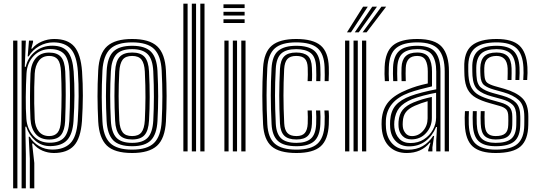

<svg xmlns="http://www.w3.org/2000/svg" viewBox="-20 -820 2914 1040"><path d="M141.5 200V39L135.5 -79.2H140.8Q158.8 -48.2 191.5 -29Q224.2 -9.8 263 -9.8Q326.8 -9.8 361 -44.2Q395.2 -78.8 401 -164.2Q405.2 -231 405.9 -297.6Q406.5 -364.2 402 -432.2Q395.5 -519.5 363.5 -555Q331.5 -590.5 268.8 -590.5Q228.5 -590.5 192 -569.9Q155.5 -549.2 135.2 -514.5H130L137 -600H159V-592.2L149.5 -556.5H154.2Q173.8 -581 206.1 -594.9Q238.5 -608.8 273.8 -608.8Q347.2 -608.8 382.4 -567.8Q417.5 -526.8 424.5 -433.2Q429 -365.5 428.8 -301.4Q428.5 -237.2 424 -164.5Q417.2 -70.8 380.6 -31Q344 8.8 271.8 8.8Q239.5 8.8 209.5 -4.1Q179.5 -17 159.5 -42.5H154L165.8 63V200ZM51.2 200V-600H74.2V200ZM97 200V-600H120L114.2 -458.2H119.5Q131.2 -509.5 170.9 -541Q210.5 -572.5 263.2 -572.5Q320 -572.5 346.8 -539.8Q373.5 -507 379 -433Q383.5 -366.2 383.2 -303Q383 -239.8 378.2 -164.8Q373.5 -93.8 344.1 -61.8Q314.8 -29.8 254.2 -28.5Q206.2 -27.5 171.5 -57.8Q136.8 -88 122.2 -133.8H117.2L120 14.8V200ZM249.5 -47Q301.5 -47 326.8 -74.4Q352 -101.8 355.5 -165Q359.2 -242.8 359.2 -304.2Q359.2 -365.8 356.2 -431.5Q353 -499.2 328.1 -526.8Q303.2 -554.2 252.2 -554.2Q198 -554.2 162.4 -516.9Q126.8 -479.5 123.5 -422Q120.2 -362.2 119.6 -294.6Q119 -227 122.8 -175.5Q127.2 -121.8 160.6 -84.4Q194 -47 249.5 -47ZM246.5 -64.2Q198.8 -64.2 173.2 -94.4Q147.8 -124.5 145 -175.5Q142.2 -232.2 142.5 -298Q142.8 -363.8 145.2 -422Q147.8 -474.2 173.8 -504.8Q199.8 -535.2 246.2 -535.2Q289.5 -535.2 310.1 -511.8Q330.8 -488.2 333.5 -432.2Q336.2 -367 336 -305.6Q335.8 -244.2 332.8 -165Q330.5 -114.5 311 -89.4Q291.5 -64.2 246.5 -64.2ZM246.5 -83Q277 -83 292.4 -102.4Q307.8 -121.8 310 -165.5Q313.5 -243 313.5 -305.4Q313.5 -367.8 310.5 -432Q308.2 -478.2 293.1 -497.6Q278 -517 246.2 -517Q209.8 -517 190.1 -490.6Q170.5 -464.2 168 -421.5Q166.2 -389.5 165.5 -347.2Q164.8 -305 165.4 -259.9Q166 -214.8 168 -175Q170.2 -133 190.2 -108Q210.2 -83 246.5 -83Z M695.8 8.8Q599.8 8.8 558.2 -32Q516.8 -72.8 512 -162Q508.5 -232.2 508.2 -298Q508 -363.8 512 -438.5Q517 -530.8 560.5 -569.8Q604 -608.8 695.8 -608.8Q789 -608.8 831.5 -569.1Q874 -529.5 878.8 -438.2Q882.2 -368 882.4 -300.5Q882.5 -233 878.8 -162Q873.5 -69.5 830.4 -30.4Q787.2 8.8 695.8 8.8ZM695.8 -9.5Q777.5 -9.5 814.4 -45.6Q851.2 -81.8 855.8 -163.2Q859.5 -232.8 859.5 -297.9Q859.5 -363 855.8 -437Q851.8 -518 815.1 -554.2Q778.5 -590.5 695.8 -590.5Q614 -590.5 576.8 -554.8Q539.5 -519 534.8 -437Q530.8 -357 531.1 -294.2Q531.5 -231.5 534.8 -163.2Q539 -82.2 575.8 -45.9Q612.5 -9.5 695.8 -9.5ZM695.8 -28Q623.5 -28 592.5 -60.8Q561.5 -93.5 557.5 -165Q554 -235.5 553.9 -298.9Q553.8 -362.2 557.8 -435.8Q561.8 -509.5 594.1 -540.8Q626.5 -572 695.8 -572Q766 -572 797.6 -540.1Q829.2 -508.2 833 -436.2Q836.8 -361 836.8 -298.4Q836.8 -235.8 833 -164.5Q829 -92.8 797.6 -60.4Q766.2 -28 695.8 -28ZM695.8 -46.2Q753.5 -46.2 780 -74.1Q806.5 -102 810.2 -166.8Q813.5 -232 813.6 -295.1Q813.8 -358.2 810.2 -434Q807 -499.2 779.9 -526.5Q752.8 -553.8 695.8 -553.8Q635.8 -553.8 609.9 -525Q584 -496.2 580.5 -433.8Q577 -366.8 576.9 -303.2Q576.8 -239.8 580.5 -165.8Q584 -102 610.5 -74.1Q637 -46.2 695.8 -46.2ZM695.8 -64.5Q649.2 -64.5 627.8 -88.2Q606.2 -112 603.5 -166.5Q600 -237.5 599.9 -300Q599.8 -362.5 603.5 -433Q606.5 -488.5 628.2 -512Q650 -535.5 695.8 -535.5Q741.8 -535.5 763.1 -511.8Q784.5 -488 787.2 -433.2Q791 -356.8 790.9 -294.1Q790.8 -231.5 787.2 -167.5Q784.2 -112.5 763 -88.5Q741.8 -64.5 695.8 -64.5ZM695.8 -83Q730.2 -83 746 -103Q761.8 -123 764.5 -168.5Q767.5 -231.5 767.9 -292.5Q768.2 -353.5 764.5 -432.2Q762.2 -476.8 746.5 -496.9Q730.8 -517 695.8 -517Q659.8 -517 644.2 -496.4Q628.8 -475.8 626.2 -432Q622.5 -359.5 622.6 -299.6Q622.8 -239.8 626.2 -167.5Q628.8 -123.5 644.5 -103.2Q660.2 -83 695.8 -83Z M1065 0V-800H1087.8V0ZM973.2 0V-800H996.2V0ZM1019 0V-800H1042V0Z M1190.5 -776.2V-796.5H1305V-776.2ZM1190.5 -735.8V-756H1305V-735.8ZM1190.5 -695.5V-715.8H1305V-695.5ZM1287 0V-600H1310V0ZM1195.5 0V-600H1218.2V0ZM1241.2 0V-600H1264V0Z M1585.8 8.8Q1492.8 8.8 1451.2 -27.4Q1409.8 -63.5 1405 -145.8Q1401 -226.5 1400.9 -301.6Q1400.8 -376.8 1405 -453Q1410 -537.8 1452.6 -573.2Q1495.2 -608.8 1584.5 -608.8Q1674.8 -608.8 1716.5 -574Q1758.2 -539.2 1761 -457.2Q1761.5 -441.5 1761.4 -420.9Q1761.2 -400.2 1760 -380.5H1738.5Q1739.2 -393.8 1739.1 -413.2Q1739 -432.8 1738.2 -456.5Q1735.5 -528.2 1699.8 -559.4Q1664 -590.5 1584.5 -590.5Q1505.2 -590.5 1468.8 -558.2Q1432.2 -526 1428 -451.8Q1424 -378.8 1423.9 -304.5Q1423.8 -230.2 1428 -146.8Q1432 -73.5 1468.8 -41.5Q1505.5 -9.5 1585.8 -9.5Q1664.2 -9.5 1699.5 -41.5Q1734.8 -73.5 1738.2 -146.2Q1739.2 -170.5 1738.9 -189.5Q1738.5 -208.5 1737.2 -221.5H1760Q1761.5 -209.5 1761.8 -189Q1762 -168.5 1761 -145.5Q1757.2 -62.8 1716.5 -27Q1675.8 8.8 1585.8 8.8ZM1585.8 -28Q1516.5 -28 1485.4 -56.5Q1454.2 -85 1451 -148Q1446.8 -232.5 1446.8 -304.6Q1446.8 -376.8 1450.8 -449.8Q1454.8 -518.5 1487.5 -545.2Q1520.2 -572 1584.5 -572Q1650.2 -572 1681.6 -545.8Q1713 -519.5 1715.2 -455.8Q1716 -434 1716.1 -415Q1716.2 -396 1715.2 -380.5H1692.8Q1693.5 -394.2 1693.4 -413.1Q1693.2 -432 1692.5 -455.2Q1690.5 -511 1663.4 -532.4Q1636.2 -553.8 1584.5 -553.8Q1529.2 -553.8 1503.1 -529.8Q1477 -505.8 1473.8 -448.5Q1469.5 -373.2 1469.6 -301.9Q1469.8 -230.5 1473.8 -150Q1476.8 -95 1502.8 -70.6Q1528.8 -46.2 1585.8 -46.2Q1637.8 -46.2 1663.8 -69Q1689.8 -91.8 1692.5 -147.2Q1694.2 -190 1691.8 -221.5H1714.5Q1717.2 -191.5 1715.2 -146.8Q1712.5 -83.8 1682.4 -55.9Q1652.2 -28 1585.8 -28ZM1585.8 -64.5Q1540.5 -64.5 1519.8 -85.1Q1499 -105.8 1496.5 -151Q1492.5 -235 1492.6 -303Q1492.8 -371 1496.5 -447.5Q1499.2 -494.5 1519.8 -515Q1540.2 -535.5 1584.5 -535.5Q1626.5 -535.5 1647.2 -517.4Q1668 -499.2 1669.5 -453.2Q1670.2 -437 1670.5 -416.5Q1670.8 -396 1669.2 -380.5H1646.2Q1647.5 -396.2 1647.4 -415.1Q1647.2 -434 1646.8 -452.8Q1645.8 -486.8 1631.2 -501.9Q1616.8 -517 1584.5 -517Q1551.5 -517 1536.5 -500.2Q1521.5 -483.5 1519.2 -445.8Q1515.5 -371 1515.5 -302.5Q1515.5 -234 1519.5 -152.2Q1521.2 -116.2 1536.8 -99.6Q1552.2 -83 1585.8 -83Q1616.8 -83 1631 -99.5Q1645.2 -116 1646.8 -150.2Q1648.2 -187.5 1646.2 -221.5H1669Q1670 -207 1670.2 -187.4Q1670.5 -167.8 1669.5 -149.2Q1667.8 -105 1648.1 -84.8Q1628.5 -64.5 1585.8 -64.5Z M1941 0V-600H1963.8V0ZM1849.2 0V-600H1872.2V0ZM1895 0V-600H1918V0ZM1859.5 -645 1946.8 -784H1972.2L1881.2 -645ZM1944 -645 2046.2 -784H2071.8L1965.8 -645ZM1901.8 -645 1996.5 -784H2022L1923.2 -645Z M2388.8 0V-432.5Q2388.8 -513.2 2355.6 -551.9Q2322.5 -590.5 2240.2 -590.5Q2164.2 -590.5 2126.8 -560.4Q2089.2 -530.2 2086.2 -457Q2085.5 -438 2085.6 -419Q2085.8 -400 2087 -380.5H2064.5Q2063 -401.8 2062.8 -419.2Q2062.5 -436.8 2063.5 -458Q2066.8 -539.2 2108.4 -574Q2150 -608.8 2240.2 -608.8Q2336 -608.8 2373.9 -565.6Q2411.8 -522.5 2411.8 -432.5V0ZM2343 0.2V-58.2L2347 -132H2342Q2322.2 -83.8 2284.6 -55.4Q2247 -27 2195.5 -27.2Q2152.8 -27.2 2125.1 -54Q2097.5 -80.8 2093.5 -127.2Q2092 -146.8 2093.2 -166.8Q2097 -219.5 2123.6 -249.8Q2150.2 -280 2204 -300.2Q2228.8 -309.5 2269 -319.9Q2309.2 -330.2 2343 -336.2V-432.5Q2343 -491.8 2320.6 -522.8Q2298.2 -553.8 2240.2 -553.8Q2187 -553.8 2160.6 -530.6Q2134.2 -507.5 2132 -455Q2131.5 -440.2 2131.4 -420.6Q2131.2 -401 2132.5 -380.5H2109.8Q2108.5 -400.8 2108.5 -420.5Q2108.5 -440.2 2109 -455.5Q2111.8 -517 2142.5 -544.5Q2173.2 -572 2240.2 -572Q2310 -572 2337.9 -537.5Q2365.8 -503 2365.8 -432.5V0.2ZM2182.5 8.8Q2125.8 8.8 2089.6 -25.4Q2053.5 -59.5 2047.8 -123.8Q2046 -147.5 2047.5 -170.8Q2052.2 -231 2085.1 -269.1Q2118 -307.2 2188.2 -335.2Q2213 -345.2 2237.4 -352.8Q2261.8 -360.2 2297.2 -368V-432.5Q2297.2 -472 2284.8 -494.5Q2272.2 -517 2240.2 -517Q2208.5 -517 2193.8 -500.2Q2179 -483.5 2177.8 -452.5Q2177.2 -443.2 2177.1 -422.5Q2177 -401.8 2178 -380.5H2155.2Q2154.2 -402.8 2154.4 -422.1Q2154.5 -441.5 2155 -454.5Q2156.5 -495 2176.9 -515.2Q2197.2 -535.5 2240.2 -535.5Q2285.5 -535.5 2302.8 -508.5Q2320 -481.5 2320 -432.5V-352.2Q2287.8 -345 2255 -336.1Q2222.2 -327.2 2196.2 -317.8Q2076 -273.5 2070.2 -168.8Q2069.8 -159 2069.8 -147.5Q2069.8 -136 2070.8 -125.8Q2075 -72.5 2106.1 -40.8Q2137.2 -9 2189.2 -9Q2236 -9 2269.8 -28.8Q2303.5 -48.5 2326.2 -83.8H2331.5L2322.2 -21.8V0H2299.5L2299.2 -7L2312 -47H2307.8Q2262.2 8.8 2182.5 8.8ZM2203 -45.2Q2245 -45.2 2276.4 -65.5Q2307.8 -85.8 2325 -117.4Q2342.2 -149 2342.2 -183.2V-317.5Q2310 -311.8 2273 -302Q2236 -292.2 2211.5 -282.5Q2165.8 -263.5 2143.2 -236.1Q2120.8 -208.8 2116 -163Q2114.5 -145.8 2116.2 -129Q2121 -91.5 2142.9 -68.4Q2164.8 -45.2 2203 -45.2ZM2208.2 -65Q2177.8 -65 2159.8 -84Q2141.8 -103 2139 -131.2Q2137.8 -147.2 2138.8 -161.8Q2142 -201.5 2161.2 -225Q2180.5 -248.5 2219.2 -264.8Q2244.8 -275.2 2268 -282.1Q2291.2 -289 2319.2 -294.8V-181.2Q2319.2 -134 2288 -99.5Q2256.8 -65 2208.2 -65ZM2211.2 -82.8Q2246.5 -82.8 2271.4 -110.9Q2296.2 -139 2296.2 -179.2V-271.8Q2261.2 -262 2227 -247.2Q2193.8 -232.5 2178.6 -212.8Q2163.5 -193 2161.8 -160.8Q2161 -152.2 2161.2 -145.6Q2161.5 -139 2162 -133Q2164 -113.8 2176.8 -98.2Q2189.5 -82.8 2211.2 -82.8Z M2664.8 -64.5Q2625 -64.5 2605.4 -83.4Q2585.8 -102.2 2584 -149Q2583.5 -163.8 2583.2 -183.4Q2583 -203 2584 -218H2605.2Q2604.5 -203.5 2604.6 -186.9Q2604.8 -170.2 2605.5 -149.8Q2606.8 -113.2 2620.9 -98.1Q2635 -83 2664.8 -83Q2700.2 -83 2716.2 -96.8Q2732.2 -110.5 2733 -143.2Q2733.5 -157.2 2733.5 -166.8Q2733.5 -176.2 2733.2 -189Q2733 -215.5 2721.8 -227.5Q2710.5 -239.5 2686.2 -246.2L2631 -261.8Q2587.2 -274 2558.1 -290.5Q2529 -307 2513.6 -335.1Q2498.2 -363.2 2495.8 -410.2Q2495.2 -423.5 2495.1 -433.1Q2495 -442.8 2494.8 -453.2Q2492.2 -537.8 2535.4 -573.2Q2578.5 -608.8 2669.8 -608.8Q2754.5 -608.8 2793.1 -573.4Q2831.8 -538 2836.8 -456.8Q2837.5 -444.5 2837.4 -424.8Q2837.2 -405 2835.5 -386.5H2814.2Q2815.8 -404.8 2815.9 -424.6Q2816 -444.5 2815.2 -455.5Q2811.5 -527.2 2777.5 -558.9Q2743.5 -590.5 2669.8 -590.5Q2588.5 -590.5 2551.5 -558.1Q2514.5 -525.8 2516.5 -452.5Q2516.5 -442.5 2516.5 -432.6Q2516.5 -422.8 2517.5 -410.2Q2520.8 -367.5 2534.9 -343Q2549 -318.5 2574.4 -304.6Q2599.8 -290.8 2636.8 -280.2L2691.5 -264.8Q2724.8 -255.5 2739.9 -239.4Q2755 -223.2 2755 -189Q2755 -174.8 2755.1 -166.1Q2755.2 -157.5 2754.8 -142.8Q2754 -101.8 2733.4 -83.1Q2712.8 -64.5 2664.8 -64.5ZM2664.8 -28Q2602.5 -28 2573 -55Q2543.5 -82 2541 -147.2Q2540.2 -163.5 2540.2 -183.8Q2540.2 -204 2541.2 -218H2562.5Q2561.8 -204.2 2561.9 -184Q2562 -163.8 2562.5 -148.2Q2564.8 -92.5 2589.1 -69.4Q2613.5 -46.2 2664.8 -46.2Q2723.2 -46.2 2749.4 -68.5Q2775.5 -90.8 2776.5 -143Q2776.8 -155.5 2776.8 -165.9Q2776.8 -176.2 2776.8 -189Q2776.8 -233.8 2755.9 -253.2Q2735 -272.8 2696.8 -283.2L2642.8 -298Q2594 -311.2 2568.4 -333.2Q2542.8 -355.2 2539.2 -409.8Q2538.5 -421.5 2538.4 -432.1Q2538.2 -442.8 2538.2 -452.2Q2536.5 -515.2 2568.1 -543.6Q2599.8 -572 2669.8 -572Q2732.8 -572 2761.8 -544Q2790.8 -516 2794 -454.5Q2794.5 -444 2794.5 -424.1Q2794.5 -404.2 2793 -386.5H2771.8Q2772.2 -404.2 2772.6 -424.2Q2773 -444.2 2772.5 -451.5Q2770.5 -506.5 2745.2 -530.1Q2720 -553.8 2669.8 -553.8Q2612.8 -553.8 2586.6 -529.9Q2560.5 -506 2559.8 -452.8Q2559.5 -440.5 2559.9 -430.8Q2560.2 -421 2560.8 -410.5Q2563 -364 2584.9 -346Q2606.8 -328 2648.5 -316.5L2701.8 -301.8Q2751.5 -287.8 2774.9 -263.5Q2798.2 -239.2 2798.2 -189Q2798.2 -178.2 2798.4 -167.4Q2798.5 -156.5 2798 -142.8Q2797 -81.5 2766.4 -54.8Q2735.8 -28 2664.8 -28ZM2664.8 8.8Q2580.8 8.8 2541 -26.2Q2501.2 -61.2 2497.8 -145.5Q2497 -164.8 2497.1 -183.5Q2497.2 -202.2 2498.5 -218H2520Q2519 -204.2 2518.9 -184Q2518.8 -163.8 2519.2 -146.2Q2522.5 -71.5 2557 -40.5Q2591.5 -9.5 2664.8 -9.5Q2747.5 -9.5 2783.1 -40.6Q2818.8 -71.8 2819.8 -142.5Q2820.2 -157.2 2820.1 -166Q2820 -174.8 2820 -189Q2820 -249.5 2790.8 -277.1Q2761.5 -304.8 2707 -320.2L2654.2 -335Q2621.5 -344.2 2603 -358.4Q2584.5 -372.5 2582.5 -410.5Q2582 -421.8 2581.6 -431.1Q2581.2 -440.5 2581.5 -452Q2582.8 -495 2603.5 -515.2Q2624.2 -535.5 2669.8 -535.5Q2709.2 -535.5 2729.4 -515.8Q2749.5 -496 2751 -450.8Q2751.8 -428 2750.5 -386.5H2729.2Q2730 -405 2730 -424Q2730 -443 2729.8 -449.8Q2727.8 -485.2 2712.1 -501.1Q2696.5 -517 2669.8 -517Q2637.8 -517 2620.9 -501.9Q2604 -486.8 2603.2 -452Q2602.5 -430.2 2604.2 -410.5Q2606.2 -381.2 2619.9 -371.2Q2633.5 -361.2 2660.2 -353.5L2712 -338.8Q2776 -320.5 2808.9 -288.6Q2841.8 -256.8 2841.8 -189Q2841.8 -174.5 2841.8 -165.8Q2841.8 -157 2841.5 -142.5Q2840.2 -62.8 2800 -27Q2759.8 8.8 2664.8 8.8Z"/></svg>

Font: Big Shoulders Inline Text
Style: Bold
Weight: 700
Designer: Patric King
Foundry: XO Type Co
Version: Version 1.000